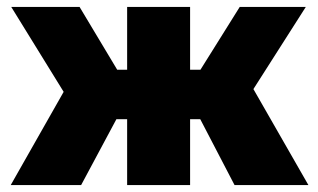

<svg xmlns="http://www.w3.org/2000/svg" viewBox="-20 -535 920 555"><path d="M347.5 0V-190.5H202.5V-333.5H347.5V-515H529.5V-333.5H673V-190.5H529.5V0ZM11 0 164 -269.5 12.5 -515H210L358 -268L214.5 0ZM658 0 518.5 -268 673 -515H864L712.5 -277.5L871.5 0Z"/></svg>

Font: Geologica ExtraBold
Style: Regular
Weight: 800
Designer: Sindre Bremnes, Frode Helland
Foundry: Monokrom Skriftforlag AS
Version: Version 1.010;gftools[0.9.28]